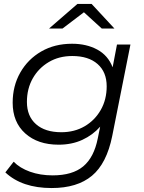

<svg xmlns="http://www.w3.org/2000/svg" viewBox="-20 -751 726 970"><path d="M241 199Q91 199 7 120L49 66Q80 98 131.5 116.5Q183 135 246 135Q346 135 400.5 89.5Q455 44 474 -52L486 -111Q449 -69 396 -44.5Q343 -20 276 -20Q171 -20 107.5 -77Q44 -134 44 -232Q44 -317 82.5 -384.5Q121 -452 188.5 -491Q256 -530 344 -530Q417 -530 471.5 -500.5Q526 -471 549 -411L571 -526H639L547 -64Q519 75 444.5 137Q370 199 241 199ZM290 -83Q356 -83 407.5 -113Q459 -143 489 -195.5Q519 -248 519 -315Q519 -387 473 -427.5Q427 -468 345 -468Q278 -468 226.5 -437.5Q175 -407 145.5 -355Q116 -303 116 -236Q116 -164 162 -123.5Q208 -83 290 -83ZM228 -607 371 -731H443L558 -607H494L404 -689L296 -607Z"/></svg>

Font: Montserrat
Style: Italic
Weight: 400
Italic angle: -11.3°
Designer: Julieta Ulanovsky
Foundry: Julieta Ulanovsky
Version: Version 9.000; ttfautohint (v1.8.4.7-5d5b)